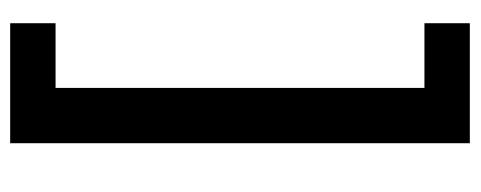

<svg xmlns="http://www.w3.org/2000/svg" viewBox="-296 -464 921 368"><g transform="rotate(90 164.0 -279.5)"><path d="M24 161V74H148V-633H24V-720H254V161Z"/></g></svg>

Font: Noto Sans Thai Looped UI Medium
Style: Regular
Weight: 500
Designer: Cadson Demak Team
Foundry: Cadson Demak Co., Ltd.
Version: Version 1.000; ttfautohint (v1.8.4.7-5d5b)